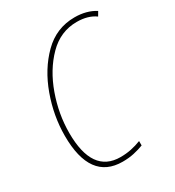

<svg xmlns="http://www.w3.org/2000/svg" viewBox="-177 -830 863 946"><g transform="rotate(-30 254.5 -357.5)"><path d="M363 -13V-38Q335 -27 306 -21Q277 -15 245 -15Q85 -15 85 -244Q85 -351 122.5 -456Q160 -561 228.5 -630.5Q297 -700 390 -700Q454 -700 495 -670L509 -694Q460 -725 392 -725Q288 -725 213.5 -651Q139 -577 99 -466Q59 -355 59 -243Q59 10 243 10Q278 10 307.5 3.5Q337 -3 363 -13Z"/></g></svg>

Font: Noto Sans Display SemiCondensed Thin
Style: Italic
Weight: 250
Width: 4
Designer: Monotype Design team
Foundry: Monotype Imaging Inc.
Version: 1.000